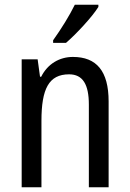

<svg xmlns="http://www.w3.org/2000/svg" viewBox="-20 -786 545 806"><path d="M393 -757V-766H294C272 -721 238 -666 203 -617V-606H257C299 -642 368 -716 393 -757ZM286 -547C230 -547 180 -518 153 -464H148L138 -537H71V0H154V-279C154 -413 185 -474 270 -474C328 -474 353 -431 353 -347V0H436V-360C436 -488 385 -547 286 -547Z"/></svg>

Font: Noto Sans Lao Looped Condensed
Style: Regular
Weight: 400
Width: 3
Designer: Mark Frömberg, Ben Mitchell
Foundry: The Fontpad Ltd
Version: Version 1.002